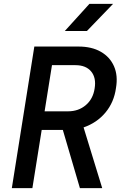

<svg xmlns="http://www.w3.org/2000/svg" viewBox="-20 -970 640 990"><path d="M41 0 157 -730H385Q453 -730 500 -703Q547 -676 568 -628Q589 -580 578 -516Q568 -443 524 -390Q480 -337 411 -313L507 0H392L304 -300H195L147 0ZM210 -396H331Q385 -396 422.5 -428Q460 -460 468 -514Q477 -569 450 -601.5Q423 -634 369 -634H248ZM314 -810 441 -950H563L428 -810Z"/></svg>

Font: JetBrains Mono NL SemiBold
Style: Italic
Weight: 600
Italic angle: -9°
Monospace: yes
Designer: Philipp Nurullin, Konstantin Bulenkov
Foundry: JetBrains
Version: Version 2.305; ttfautohint (v1.8.4.7-5d5b)